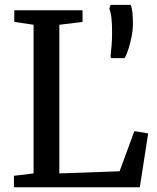

<svg xmlns="http://www.w3.org/2000/svg" viewBox="-20 -786 659 806"><path d="M38.5 0V-48L121 -58V-682L40 -694V-743H326.5V-694L229 -682V-58L482 -67L544 -235.5L602 -226L567 0ZM503 -542H447L444 -549Q446.5 -569.5 448.5 -595Q450.5 -620.5 450.5 -651Q450.5 -687.5 447.8 -711.2Q445 -735 439 -748L443.5 -765.5H529Q534 -751.5 536 -733Q538 -714.5 538 -681Q538 -662 533 -635.2Q528 -608.5 520 -582.8Q512 -557 503 -542Z"/></svg>

Font: Merriweather 24pt
Style: Regular
Weight: 400
Designer: Eben Sorkin
Foundry: Eben Sorkin
Version: Version 2.100